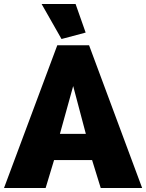

<svg xmlns="http://www.w3.org/2000/svg" viewBox="-28 -935 727 955"><path d="M199 0H-8L257 -710H415L679 0H473L430 -139H241ZM399 -269 336 -507 270 -269ZM278 -741 179 -915H348L398 -773Z"/></svg>

Font: Raleway
Style: Heavy
Weight: 900
Designer: Matt McInerney, Pablo Impallari, Rodrigo Fuenzalida
Foundry: Matt McInerney, Pablo Impallari, Rodrigo Fuenzalida
Version: Version 2.001